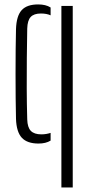

<svg xmlns="http://www.w3.org/2000/svg" viewBox="-20 -626 401 846"><path d="M50.5 -102Q49.5 -141.5 49 -193.2Q48.5 -245 48.5 -300.5Q48.5 -356 49 -407.8Q49.5 -459.5 50.5 -498Q52.5 -556 75.5 -581.2Q98.5 -606.5 148 -606.5Q165 -606.5 178.5 -603.2Q192 -600 203 -593V-558.5Q185.5 -566.5 160 -566.5Q129.5 -566.5 115.2 -551.2Q101 -536 100 -500Q99 -436.5 98.2 -370.5Q97.5 -304.5 97.8 -236.8Q98 -169 100 -100Q101 -64.5 116 -49.2Q131 -34 162 -34Q174 -34 184 -35.8Q194 -37.5 203 -40.5V-6.5Q182 6.5 149.5 6.5Q100 6.5 76.2 -19Q52.5 -44.5 50.5 -102ZM250.5 200V-600H300.5V200Z"/></svg>

Font: Big Shoulders Stencil Text Thin ExtraLight
Style: Regular
Weight: 250
Version: Version 2.001